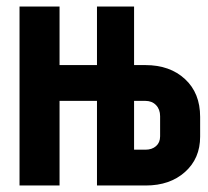

<svg xmlns="http://www.w3.org/2000/svg" viewBox="-20 -570 640 590"><path d="M40 0V-550H163V-370H278V-550H392V-370H427Q502 -370 548.5 -327Q595 -284 595 -211V-150Q595 -83 548.5 -41.5Q502 0 428 0H278V-260H163V0ZM392 -110H427Q447 -110 459.5 -121Q472 -132 472 -151V-213Q472 -234 459.5 -247Q447 -260 427 -260H392Z"/></svg>

Font: JetBrains Mono NL ExtraBold
Style: Regular
Weight: 800
Designer: Philipp Nurullin, Konstantin Bulenkov
Foundry: JetBrains
Version: Version 2.304; ttfautohint (v1.8.4.7-5d5b)